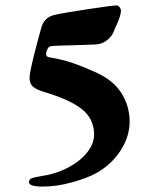

<svg xmlns="http://www.w3.org/2000/svg" viewBox="-20 -650 580 708"><path d="M87 22Q87 11 97.5 7Q108 3 129 0Q185 -8 230 -31.5Q275 -55 301 -87.5Q327 -120 327 -154Q327 -209 285.5 -244.5Q244 -280 149 -309Q114 -319 101.5 -330.5Q89 -342 89 -363Q89 -389 123 -514L131 -543Q141 -586 181 -595Q217 -603 306 -616.5Q395 -630 410 -630Q416 -630 421 -623.5Q426 -617 426 -610Q426 -594 410 -558Q408 -554 405.5 -549Q403 -544 401 -537Q393 -516 374.5 -501.5Q356 -487 332 -486L247 -483Q233 -483 205 -482Q177 -481 169 -480Q160 -479 155 -469Q150 -459 150 -451Q150 -441 160 -439Q210 -431 250 -417Q290 -403 336 -382Q399 -353 428.5 -305.5Q458 -258 458 -202Q458 -146 424 -94Q390 -42 334 -11Q301 7 245 22.5Q189 38 138 38Q87 38 87 22Z"/></svg>

Font: EB Garamond ExtraBold
Style: Regular
Weight: 800
Designer: Georg Duffner and Octavio Pardo
Foundry: Georg Duffner
Version: Version 1.000